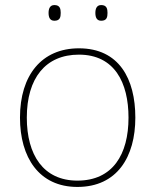

<svg xmlns="http://www.w3.org/2000/svg" viewBox="-20 -729 615 759"><path d="M172 -678C172 -661 177 -647 195 -647C217 -647 220 -661 220 -678C220 -694 217 -709 195 -709C177 -709 172 -694 172 -678ZM357 -678C357 -661 362 -647 380 -647C402 -647 405 -661 405 -678C405 -694 402 -709 380 -709C362 -709 357 -694 357 -678ZM515 -264C515 -417 451 -538 292 -538C145 -538 59 -432 59 -264C59 -107 134 10 286 10C443 10 515 -109 515 -264ZM86 -264C86 -420 160 -513 292 -513C433 -513 488 -402 488 -264C488 -119 426 -15 286 -15C151 -15 86 -117 86 -264Z"/></svg>

Font: Noto Sans Gurmukhi UI Thin
Style: Regular
Weight: 100
Designer: Jelle Bosma - Monotype Design Team
Foundry: Monotype Imaging Inc.
Version: Version 2.004